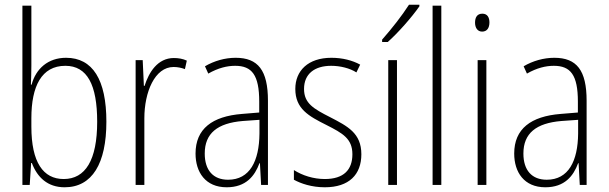

<svg xmlns="http://www.w3.org/2000/svg" viewBox="-20 -784 2580 814"><path d="M113 -506V-760H75V0H106L112 -93H115C138 -32 182 10 254 10C371 10 431 -91 431 -268C431 -446 373 -539 260 -539C184 -539 132 -493 114 -425H111C112 -448 113 -480 113 -506ZM257 -505C350 -505 392 -424 392 -268C392 -105 342 -25 250 -25C163 -25 113 -96 113 -247V-283C113 -418 156 -505 257 -505Z M717 -538C648 -538 611 -477 593 -420H590L585 -529H555V0H592V-283C592 -393 636 -500 716 -500C734 -500 751 -496 764 -491L772 -527C755 -535 736 -538 717 -538Z M979 -539C934 -539 888 -526 849 -503L863 -472C905 -496 943 -505 977 -505C1048 -505 1079 -466 1079 -353V-307L1006 -301C880 -291 809 -238 809 -133C809 -54 851 10 941 10C1023 10 1060 -38 1080 -92H1082L1087 0H1116V-357C1116 -486 1074 -539 979 -539ZM1009 -271 1080 -276V-218C1079 -101 1039 -22 947 -22C884 -22 848 -62 848 -133C848 -219 902 -262 1009 -271Z M1512 -130C1512 -220 1453 -249 1380 -287C1309 -323 1269 -346 1269 -407C1269 -471 1314 -505 1384 -505C1422 -505 1463 -495 1491 -477L1507 -510C1474 -528 1432 -539 1385 -539C1286 -539 1232 -484 1232 -407C1232 -323 1288 -292 1364 -254C1433 -219 1474 -196 1474 -130C1474 -64 1437 -25 1357 -25C1309 -25 1262 -40 1226 -63V-22C1255 -6 1301 10 1357 10C1460 10 1512 -44 1512 -130Z M1758 -757V-764H1714C1683 -716 1643 -665 1600 -616V-606H1624C1667 -644 1726 -711 1758 -757ZM1663 0V-529H1626V0Z M1851 0V-760H1814V0Z M2025 -726C2002 -726 1994 -709 1994 -688C1994 -667 2004 -650 2024 -650C2045 -650 2055 -666 2055 -689C2055 -709 2047 -726 2025 -726ZM2042 -529H2005V0H2042Z M2330 -539C2285 -539 2239 -526 2200 -503L2214 -472C2256 -496 2294 -505 2328 -505C2399 -505 2430 -466 2430 -353V-307L2357 -301C2231 -291 2160 -238 2160 -133C2160 -54 2202 10 2292 10C2374 10 2411 -38 2431 -92H2433L2438 0H2467V-357C2467 -486 2425 -539 2330 -539ZM2360 -271 2431 -276V-218C2430 -101 2390 -22 2298 -22C2235 -22 2199 -62 2199 -133C2199 -219 2253 -262 2360 -271Z"/></svg>

Font: Noto Sans Gurmukhi Condensed ExtraLight
Style: Regular
Weight: 200
Width: 3
Designer: Jelle Bosma - Monotype Design Team
Foundry: Monotype Imaging Inc.
Version: Version 2.004